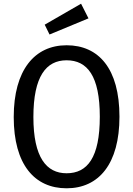

<svg xmlns="http://www.w3.org/2000/svg" viewBox="-20 -1001 718 1035"><path d="M417 -981 221 -868 247 -815 457 -902ZM339 -757C167 -757 54 -624 54 -370C54 -113 167 14 339 14C513 14 624 -118 624 -372C624 -631 512 -757 339 -757ZM339 -676C451 -676 518 -591 518 -372C518 -151 451 -67 339 -67C231 -67 160 -151 160 -370C160 -590 229 -676 339 -676Z"/></svg>

Font: Glow Sans SC Condensed Medium
Style: Regular
Weight: 600
Width: 3
Designer: Ryoko NISHIZUKA (kana, bopomofo & ideographs); Paul D. Hunt (Latin, Greek & Cyrillic); Sandoll Communications, Soo-young
Version: Version 0.93